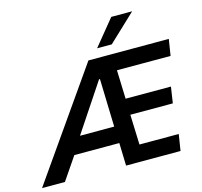

<svg xmlns="http://www.w3.org/2000/svg" viewBox="-188 -1075 1278 1216"><g transform="rotate(-15 451.0 -467.0)"><path d="M-60 0 433 -705H960L943 -598H544L590 -641L599 -373L544 -410H895L879 -304H549L599 -342L609 -62L559 -107H865L848 0H491L485 -201L515 -149H162L225 -198L90 0ZM467 -572 242 -234 233 -258H509L483 -230L473 -572ZM506 -765 644 -934H781L602 -765Z"/></g></svg>

Font: Nunito Sans 7pt SemiCondensed
Style: Bold Italic
Weight: 700
Width: 4
Italic angle: -9°
Designer: Vernon Adams
Foundry: Vernon Adams
Version: Version 3.101;gftools[0.9.27]